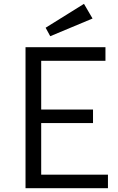

<svg xmlns="http://www.w3.org/2000/svg" viewBox="-20 -997 623 1017"><path d="M115.2 -747.1H538.6V-674.8H198.2V-417H472.7V-345.2H198.2V-71.8H551.8V0H115.2ZM221.7 -850.1 424.8 -976.6 470.2 -898.9 246.1 -805.2Z"/></svg>

Font: Armata
Style: Regular
Weight: 400
Designer: Viktoriya Grabowska
Foundry: Viktoriya Grabowska
Version: Version 1.003